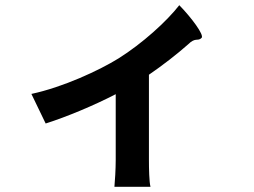

<svg xmlns="http://www.w3.org/2000/svg" viewBox="-20 -650 980 740"><path d="M554 -197V-362C608 -399 662 -441 705 -479C734 -508 742 -489 757 -504C768 -515 717 -583 671 -630C623 -568 528 -482 437 -425C363 -379 223 -314 101 -288L156 -174C238 -200 343 -244 426 -287V-33C426 0 423 51 421 70H491H560C555 51 554 0 554 -33Z"/></svg>

Font: GenSekiGothic2 TW B
Style: Regular
Weight: 700
Version: Version 2.100;PS 2.1;hotconv 16.6.51;makeotf.lib2.5.65220 DE